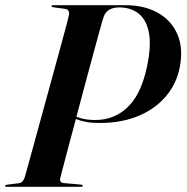

<svg xmlns="http://www.w3.org/2000/svg" viewBox="-32 -720 719 740"><path d="M664 -480.5Q655 -409 613.8 -356.5Q572.5 -304 505.8 -275Q439 -246 352.5 -246Q321.5 -246 300 -250Q278.5 -254 260.5 -261.5Q244.5 -203 231.5 -153.2Q218.5 -103.5 210 -71.5Q201.5 -39.5 200.5 -34.5Q196 -16 213 -14.5L280 -8.5Q287 -7.5 287 -4Q287 0 280 0H-7Q-12.5 0 -12.5 -3.5Q-12.5 -7 -6.5 -8L38.5 -13.5Q49 -14.5 54.2 -20.2Q59.5 -26 63.5 -37Q65 -42 74.5 -76.5Q84 -111 98.8 -164.8Q113.5 -218.5 131 -282.2Q148.5 -346 166 -410Q183.5 -474 198.5 -528.8Q213.5 -583.5 223 -619.2Q232.5 -655 233.5 -661.5Q238 -683.5 218 -686L173.5 -692Q166.5 -692.5 166.5 -696.5Q166.5 -700 173.5 -700H451.5Q521.5 -700 572.2 -673Q623 -646 647.8 -596.5Q672.5 -547 664 -480.5ZM367 -653.5Q364 -645.5 353.8 -608.5Q343.5 -571.5 328.5 -516Q313.5 -460.5 296.2 -396.2Q279 -332 262.5 -270Q282 -262.5 299.5 -260Q317 -257.5 335.5 -257.5Q412.5 -257.5 465.5 -312.5Q518.5 -367.5 539 -486.5Q551.5 -560 539.5 -605.2Q527.5 -650.5 497.8 -671Q468 -691.5 428 -691.5Q379 -691.5 367 -653.5Z"/></svg>

Font: Fraunces 144pt S000 SemiBold
Style: Italic
Weight: 600
Italic angle: -16°
Version: Version 1.000; ttfautohint (v1.8.3)